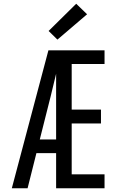

<svg xmlns="http://www.w3.org/2000/svg" viewBox="-20 -1003 640 1023"><path d="M43 0 238 -735H537V-662H362V-419H518V-345H362V-74H537V0H279V-187H174L127 0ZM192 -260H279V-610Q272 -580 264.5 -550Q257 -520 250 -490ZM286 -792 239 -838 386 -983 444 -927Z"/></svg>

Font: Iosevka SS04 Extended
Style: Regular
Weight: 400
Width: 7
Monospace: yes
Designer: Belleve Invis
Foundry: Belleve Invis
Version: Version 19.0.0; ttfautohint (v1.8.4)